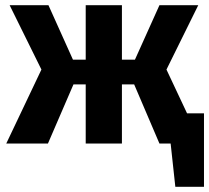

<svg xmlns="http://www.w3.org/2000/svg" viewBox="-20 -551 803 737"><path d="M619 -284 741 -531H592L498 -322H448V-531H309V-322H260L166 -531H17L139 -284L4 0H164L262 -227H309V0H448V-227H495L592 0H635L653 166H763V-116H698Z"/></svg>

Font: Fira Sans
Style: Bold
Weight: 700
Designer: Carrois Corporate & Edenspiekermann AG
Foundry: Carrois Corporate GbR & Edenspiekermann AG
Version: Version 4.203